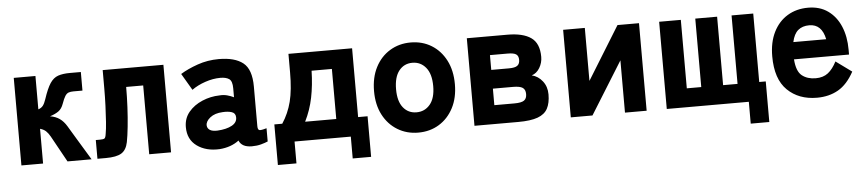

<svg xmlns="http://www.w3.org/2000/svg" viewBox="-40 -749 5012 1112"><g transform="rotate(-5 2466.0 -193.5)"><path d="M58 0V-509H184V-315Q202 -321 211.5 -333.5Q221 -346 229 -370Q249 -431 268.5 -460.5Q288 -490 315.5 -499.5Q343 -509 384 -509H448V-401H395Q379 -401 367.5 -397Q356 -393 347 -379Q338 -365 327 -334Q317 -306 298 -292.5Q279 -279 248 -269Q280 -264 303 -248Q326 -232 344 -202Q344 -202 354.5 -184.5Q365 -167 391.5 -123Q418 -79 466 0H326L242 -152Q230 -173 217.5 -184.5Q205 -196 184 -202V0Z M500 0V-109H523Q543 -109 550 -113Q557 -117 560 -139Q565 -166 568 -208.5Q571 -251 573 -301.5Q575 -352 575 -402V-509H928V0H801V-400H702Q702 -342 699 -282Q696 -222 690.5 -169.5Q685 -117 678 -81Q669 -36 640 -18Q611 0 549 0Z M1210 6Q1131 10 1078.5 -28Q1026 -66 1026 -138Q1026 -189 1056.5 -225.5Q1087 -262 1135.5 -282.5Q1184 -303 1236 -304Q1259 -306 1280 -300.5Q1301 -295 1319 -286V-338Q1319 -380 1301 -392.5Q1283 -405 1250 -405Q1207 -405 1161.5 -389.5Q1116 -374 1083 -350L1026 -447Q1068 -473 1126.5 -493.5Q1185 -514 1250 -514Q1343 -514 1391 -476Q1439 -438 1439 -338V-108Q1439 -87 1448.5 -84Q1458 -81 1491 -91V-14Q1475 -7 1451 -0.5Q1427 6 1398 6Q1339 6 1323 -34Q1277 1 1210 6ZM1207 -102Q1260 -105 1291.5 -122.5Q1323 -140 1321 -171Q1320 -194 1298.5 -201Q1277 -208 1246 -206Q1200 -204 1173 -182.5Q1146 -161 1147 -137Q1148 -120 1162.5 -110.5Q1177 -101 1207 -102Z M1538 127V-109H1584Q1621 -165 1638 -232Q1655 -299 1655 -402V-509H2025V-109H2080V127H1973V0H1646V127ZM1717 -109H1898V-400H1780Q1778 -316 1763.5 -244.5Q1749 -173 1717 -109Z M2365 11Q2298 11 2244.5 -21.5Q2191 -54 2160.5 -112.5Q2130 -171 2130 -250Q2130 -330 2160.5 -389Q2191 -448 2244.5 -480.5Q2298 -513 2365 -513Q2433 -513 2486 -480.5Q2539 -448 2569.5 -389Q2600 -330 2600 -250Q2600 -171 2569.5 -112.5Q2539 -54 2486 -21.5Q2433 11 2365 11ZM2365 -107Q2413 -107 2443.5 -143.5Q2474 -180 2474 -250Q2474 -321 2443.5 -358Q2413 -395 2365 -395Q2317 -395 2287.5 -358Q2258 -321 2258 -250Q2258 -180 2287.5 -143.5Q2317 -107 2365 -107Z M2692 0V-509H2928Q3018 -509 3065 -476Q3112 -443 3112 -364Q3112 -330 3094.5 -300.5Q3077 -271 3048 -262Q3085 -253 3110 -221Q3135 -189 3135 -144Q3135 -94 3118 -62Q3101 -30 3060 -15Q3019 0 2947 0ZM2817 -109H2934Q2974 -109 2990 -120Q3006 -131 3006 -157Q3006 -183 2990 -194Q2974 -205 2934 -205H2817ZM2817 -314H2920Q2955 -314 2969 -324.5Q2983 -335 2983 -358Q2983 -381 2969 -390.5Q2955 -400 2920 -400H2817Z M3252 0V-509H3378V-201L3568 -509H3693V0H3567V-304L3378 0Z M4287 127V0H3810V-507H3936V-109H4020V-507H4147V-109H4231V-507H4357V-109H4395V127Z M4683 11Q4577 11 4511 -53.5Q4445 -118 4445 -250Q4445 -332 4474.5 -391Q4504 -450 4556 -481.5Q4608 -513 4676 -513Q4744 -513 4791.5 -479Q4839 -445 4864 -386Q4889 -327 4889 -250V-222H4569Q4574 -152 4605.5 -127Q4637 -102 4685 -102Q4729 -102 4757 -124Q4785 -146 4807 -189L4899 -122Q4860 -50 4806.5 -19.5Q4753 11 4683 11ZM4574 -322H4765Q4747 -411 4674 -411Q4634 -411 4609 -390Q4584 -369 4574 -322Z"/></g></svg>

Font: Zen Kaku Gothic New Black
Style: Regular
Weight: 900
Designer: Yoshimichi Ohira
Foundry: Positype
Version: Version 1.001